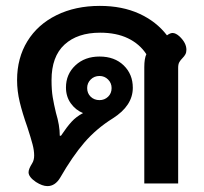

<svg xmlns="http://www.w3.org/2000/svg" viewBox="-20 -623 694 652"><path d="M470 -395Q470 -424 477 -439Q454 -474 414.5 -493Q375 -512 320 -512Q243 -512 199 -471.5Q155 -431 155 -351Q155 -317 159 -293Q163 -269 170 -240Q183 -197 183 -162H187Q207 -192 223 -209.5Q239 -227 262 -239Q237 -249 220.5 -272Q204 -295 204 -326Q204 -371 236 -401Q268 -431 318 -431Q369 -431 400 -401Q431 -371 431 -325Q431 -264 363 -221Q307 -186 266.5 -139Q226 -92 184 -19Q167 9 141 9Q124 9 102 -5Q77 -22 77 -38Q77 -49 89 -68Q96 -79 96 -95Q96 -112 90.5 -133Q85 -154 73 -191Q56 -239 47 -276.5Q38 -314 38 -351Q38 -426 73 -483Q108 -540 172 -571.5Q236 -603 319 -603Q395 -603 453 -576.5Q511 -550 547 -503Q558 -511 566 -511Q577 -511 590 -499Q613 -477 613 -454Q613 -445 609.5 -438.5Q606 -432 600 -426Q593 -419 589 -412Q585 -405 585 -393V0H470ZM359 -324Q359 -341 347 -353Q335 -365 318 -365Q300 -365 288 -353Q276 -341 276 -324Q276 -306 288 -294.5Q300 -283 318 -283Q335 -283 347 -294.5Q359 -306 359 -324Z"/></svg>

Font: Niramit SemiBold
Style: Regular
Weight: 600
Designer: Katatrad Aksorn Co.,Ltd.
Foundry: Cadson Demak Co.,Ltd.
Version: Version 1.001; ttfautohint (v1.6)